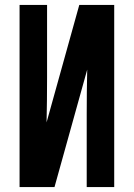

<svg xmlns="http://www.w3.org/2000/svg" viewBox="-20 -755 540 775"><path d="M59 0V-735H170V-441Q170 -396 169.5 -351Q169 -306 168 -261L300 -735H441V0H330V-294Q330 -339 330.5 -384Q331 -429 332 -474L200 0Z"/></svg>

Font: Iosevka Algr
Style: Bold
Weight: 700
Monospace: yes
Designer: Belleve Invis
Foundry: Belleve Invis
Version: Version 26.0.2; ttfautohint (v1.8.3)